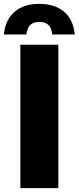

<svg xmlns="http://www.w3.org/2000/svg" viewBox="-61 -971 406 991"><path d="M44 0V-740H240V0ZM-41 -793Q-33.5 -869.5 14.2 -910.2Q62 -951 142 -951Q222.5 -951 270 -910.2Q317.5 -869.5 325 -793H209Q204.5 -828.5 188 -843.2Q171.5 -858 142 -858Q113 -858 96.2 -843.2Q79.5 -828.5 75 -793Z"/></svg>

Font: Encode Sans Cnd Black
Style: Regular
Weight: 900
Width: 3
Designer: Multiple Designers
Foundry: Impallari Type
Version: Version 3.002; ttfautohint (v1.8.3) -l 8 -r 50 -G 200 -x 14 